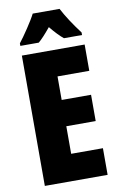

<svg xmlns="http://www.w3.org/2000/svg" viewBox="-100 -982 644 1036"><g transform="rotate(-10 221.5 -463.5)"><path d="M303 -927H156C139 -892 87 -815 60 -781V-767H161C178 -781 201 -806 229 -840C256 -807 279 -783 299 -767H398V-781C358 -834 326 -883 303 -927ZM403 0V-146H229V-297H390V-441H229V-570H403V-714H59V0Z"/></g></svg>

Font: Noto Sans Armenian ExtraCondensed Black
Style: Regular
Weight: 900
Width: 2
Designer: Monotype Design Team
Foundry: Monotype Imaging Inc.
Version: Version 2.008